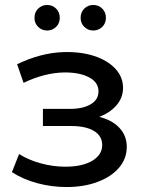

<svg xmlns="http://www.w3.org/2000/svg" viewBox="-20 -747 584 774"><path d="M248 7Q188 7 130.5 -8.5Q73 -24 28 -53L57 -126Q95 -102 144.5 -88.5Q194 -75 243 -75Q312 -75 352 -99Q392 -123 392 -162Q392 -199 359 -219Q326 -239 267 -239H153V-308H261Q314 -308 345.5 -326.5Q377 -345 377 -379Q377 -415 339.5 -435Q302 -455 241 -455Q160 -454 75 -413L49 -488Q144 -534 236 -537Q305 -539 359 -521.5Q413 -504 444.5 -470.5Q476 -437 476 -393Q476 -353 449.5 -322.5Q423 -292 380 -276Q432 -263 461.5 -231.5Q491 -200 491 -155Q491 -107 459.5 -70.5Q428 -34 373 -13.5Q318 7 248 7ZM170 -624Q149 -624 134 -638.5Q119 -653 119 -675Q119 -698 134 -712.5Q149 -727 170 -727Q191 -727 206 -712.5Q221 -698 221 -675Q221 -653 206 -638.5Q191 -624 170 -624ZM356 -624Q335 -624 320 -638.5Q305 -653 305 -675Q305 -698 320 -712.5Q335 -727 356 -727Q377 -727 392 -712.5Q407 -698 407 -675Q407 -653 392 -638.5Q377 -624 356 -624Z"/></svg>

Font: Montserrat Medium
Style: Regular
Weight: 500
Designer: Julieta Ulanovsky
Foundry: Julieta Ulanovsky
Version: Version 9.000; ttfautohint (v1.8.4.7-5d5b)